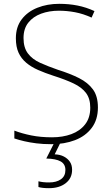

<svg xmlns="http://www.w3.org/2000/svg" viewBox="-20 -744 584 1004"><path d="M492 -182Q492 -118 459.5 -75Q427 -32 372 -11Q317 10 249 10Q205 10 170 5.5Q135 1 107 -5.5Q79 -12 55 -20V-61Q94 -46 143 -36Q192 -26 252 -26Q308 -26 353 -42.5Q398 -59 425 -93.5Q452 -128 452 -181Q452 -228 430 -257.5Q408 -287 365 -307.5Q322 -328 259 -348Q216 -362 179.5 -378Q143 -394 117 -416Q91 -438 77 -468.5Q63 -499 63 -544Q63 -603 93.5 -643Q124 -683 175.5 -703.5Q227 -724 290 -724Q340 -724 385.5 -715Q431 -706 474 -686L459 -652Q415 -672 372.5 -680Q330 -688 288 -688Q237 -688 195 -672.5Q153 -657 128 -625.5Q103 -594 103 -545Q103 -495 126 -464.5Q149 -434 190 -415.5Q231 -397 283 -379Q347 -359 393.5 -335.5Q440 -312 466 -276.5Q492 -241 492 -182ZM357 144Q357 188 323.5 214Q290 240 236 240Q218 240 204.5 238.5Q191 237 181 234V204Q193 207 206 208.5Q219 210 237 210Q275 210 298.5 193.5Q322 177 322 145Q322 114 297 100Q272 86 222 85L265 0H297L266 63Q294 64 314 74.5Q334 85 345.5 102Q357 119 357 144Z"/></svg>

Font: Noto Sans Hebrew ExtraLight
Style: Regular
Weight: 250
Designer: Monotype Design Team
Foundry: Monotype Imaging Inc.
Version: Version 2.003